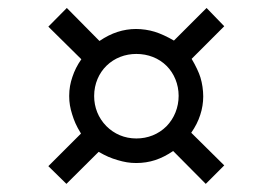

<svg xmlns="http://www.w3.org/2000/svg" viewBox="-20 -552 642 477"><path d="M145 -95.2 225.1 -174.8C243.7 -164.1 255.4 -159.2 272 -154.3C288.6 -149.4 301.8 -147 318.4 -147C335 -147 350.6 -149.4 365.7 -154.3C380.4 -159.2 395 -166.5 410.2 -176.8L491.2 -95.2L537.1 -141.1L455.1 -222.2C465.3 -236.8 472.7 -251.5 477.5 -266.6C482.4 -281.2 484.9 -297.4 484.9 -312.5C484.9 -327.6 482.4 -345.2 478 -359.4C474.6 -371.1 465.8 -389.6 456.1 -405.8L537.1 -486.8L493.2 -532.2L412.1 -451.2C396.5 -460.4 378.4 -468.8 364.3 -473.1C350.1 -477.5 333 -480 317.9 -480C302.7 -480 286.6 -477.5 272 -472.7C256.8 -467.8 242.2 -460.4 227.1 -450.2L146 -532.2L100.1 -485.8L182.1 -404.8C171.9 -390.1 165 -376.5 159.7 -360.4C154.8 -345.7 151.9 -331.5 151.9 -313.5C151.9 -296.9 154.3 -283.7 159.2 -268.1C164.1 -252.4 168.9 -240.2 181.2 -220.2L100.1 -139.2ZM318.8 -208C289.1 -208 263.7 -219.2 244.1 -238.8C224.1 -259.3 213.9 -285.2 213.9 -313.5C213.9 -344.2 226.1 -370.6 244.6 -388.7C264.6 -408.2 291 -418 318.8 -418C347.7 -418 374.5 -407.7 394 -388.2C412.6 -369.6 423.8 -342.8 423.8 -314C423.8 -285.2 413.1 -258.3 393.6 -238.3C373.5 -218.3 347.2 -208 318.8 -208Z"/></svg>

Font: Hack
Style: Oblique
Weight: 400
Italic angle: -12°
Monospace: yes
Designer: Christopher Simpkins
Foundry: Christopher Simpkins
Version: Version 2.010